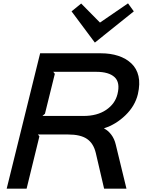

<svg xmlns="http://www.w3.org/2000/svg" viewBox="-20 -1129 853 1149"><path d="M683.1 -565.9Q700.2 -635.3 665.8 -667.2Q631.3 -699.2 556.2 -699.2H298.8L308.1 -687L249 -448.2L233.9 -435.1H480Q561.5 -435.1 615.2 -471.4Q668.9 -507.8 683.1 -565.9ZM672.9 -263.2 736.8 0H603L553.2 -213.9Q539.6 -271 500.7 -297.6Q461.9 -324.2 387.2 -324.2H207L215.8 -313L139.2 0H20L220.2 -810.1H584Q641.1 -810.1 687.5 -794.9Q733.9 -779.8 766.1 -749.5Q798.3 -719.2 808.8 -673.3Q819.3 -627.4 805.2 -565.9Q788.1 -494.6 730.7 -439.2Q673.3 -383.8 604 -361.8L603 -359.9Q626.5 -348.6 645.8 -323.2Q665 -297.9 672.9 -263.2ZM746.1 -1108.9 780.8 -1061 548.8 -875H546.9L408.2 -1061L465.8 -1107.9L578.1 -994.1L580.1 -995.1Z"/></svg>

Font: Sinkin Sans 500 Medium Italic
Style: Regular
Weight: 500
Italic angle: -112°
Designer: Keith Bates
Foundry: K-Type
Version: Sinkin Sans (version 1.0)  by Keith Bates   •   © 2014   www